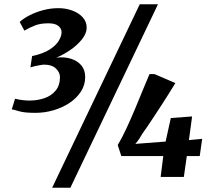

<svg xmlns="http://www.w3.org/2000/svg" viewBox="-20 -835 993 906"><path d="M146.5 -302.5Q95.5 -302.5 71.2 -309.8Q47 -317 35.5 -319L51 -369Q67.5 -365 84.8 -362.8Q102 -360.5 119 -360.5Q157 -360.5 189.8 -371.8Q222.5 -383 242.8 -407.8Q263 -432.5 263 -471.5Q263 -493 243.8 -511.8Q224.5 -530.5 184.5 -530Q174 -528.5 162.8 -526.5Q151.5 -524.5 141.2 -522Q131 -519.5 123.5 -517L131.5 -570.5Q183.5 -581.5 213.8 -601Q244 -620.5 257.2 -642.5Q270.5 -664.5 270.5 -683Q270.5 -700.5 255.2 -712.8Q240 -725 209 -725Q172.5 -725 148 -716Q123.5 -707 95 -690.5L73 -731.5Q92 -749 120.8 -763.5Q149.5 -778 184.2 -787.2Q219 -796.5 255.5 -796.5Q291 -796.5 321.2 -785.2Q351.5 -774 370.2 -753.5Q389 -733 389 -704.5Q389 -677 366.5 -649Q344 -621 310.8 -598.5Q277.5 -576 246 -563Q283.5 -567.5 314.2 -558Q345 -548.5 363.5 -526.8Q382 -505 382 -471.5Q382 -434 362 -403Q342 -372 308.2 -349.5Q274.5 -327 232.8 -314.8Q191 -302.5 146.5 -302.5ZM639.5 -815H725.5L312 51H226ZM738 0 750.5 -98.5H552.5L535.5 -150.5Q555 -182.5 576 -227.8Q597 -273 617.5 -321.8Q638 -370.5 655.5 -413.8Q673 -457 685.5 -485.5H708.5L807.5 -443Q792.5 -418.5 775.5 -391.2Q758.5 -364 740.5 -336.5Q722.5 -309 706 -283.8Q689.5 -258.5 675.5 -238Q661.5 -217.5 652 -204.5Q646.5 -195 637.8 -181.2Q629 -167.5 618.5 -156L761.5 -167L786 -278L886.5 -285.5L871.5 -174L934 -180L922.5 -98.5H861.5L847.5 0Z"/></svg>

Font: Merriweather 20pt Black
Style: Italic
Weight: 900
Italic angle: -7.8°
Version: Version 2.101